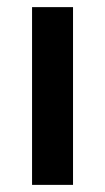

<svg xmlns="http://www.w3.org/2000/svg" viewBox="-20 -519 295 539"><path d="M70 -499H185V0H70Z"/></svg>

Font: Bai Jamjuree SemiBold
Style: Regular
Weight: 600
Version: Version 1.000; ttfautohint (v1.6)